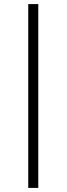

<svg xmlns="http://www.w3.org/2000/svg" viewBox="-20 -780 325 938"><path d="M167 138H118V-760H167Z"/></svg>

Font: IBM Plex Sans Light
Style: Regular
Weight: 300
Designer: Mike Abbink, Paul van der Laan, Pieter van Rosmalen
Foundry: Bold Monday
Version: Version 3.0